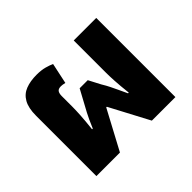

<svg xmlns="http://www.w3.org/2000/svg" viewBox="-124 -749 940 940"><g transform="rotate(-45 345.5 -279.0)"><path d="M70 0V-418Q70 -471 87.5 -502Q105 -533 137.5 -545.5Q170 -558 213 -558Q246 -558 269.5 -551.5Q293 -545 308 -538L285 -430Q277 -432 270 -433Q263 -434 258 -434Q240 -434 233.5 -424.5Q227 -415 227 -397V-323Q227 -301 225 -266Q223 -231 217 -177H222Q242 -225 257 -253Q272 -281 283 -301L316 -362H372L404 -301Q418 -278 427 -259.5Q436 -241 445 -222Q454 -203 466 -177H471Q465 -231 463 -266Q461 -301 461 -323V-548H617V0H454L346 -204H342L233 0Z"/></g></svg>

Font: Noto Sans Thai ExtraBold
Style: Regular
Weight: 800
Version: Version 2.001